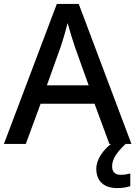

<svg xmlns="http://www.w3.org/2000/svg" viewBox="-20 -737 694 983"><path d="M540 0H548C509 31 473 78 473 127C473 188 509 226 581 226C609 226 628 222 647 216V151C636 154 619 158 597 158C571 158 554 144 554 115C554 76 578 43 623 0H653L383 -717H271L0 0H112L188 -206H464ZM362 -501 434 -300H220L292 -501C300 -524 316 -578 326 -619C334 -589 355 -522 362 -501Z"/></svg>

Font: Noto Sans Bamum Medium
Style: Regular
Weight: 500
Designer: Monotype Design Team
Foundry: Monotype Imaging Inc.
Version: Version 2.002